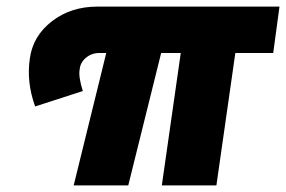

<svg xmlns="http://www.w3.org/2000/svg" viewBox="-20 -564 870 584"><path d="M70.8 -386.2Q80.1 -454.6 137.9 -499.3Q195.8 -543.9 275.9 -543.9H830.1L811 -402.8H695.8L638.2 0H472.2L529.8 -402.8H470.2L370.1 0H204.1L303.2 -402.8H282.2Q258.8 -402.8 241.5 -388.4Q224.1 -374 222.2 -352.1Q218.3 -330.6 231.9 -287.1L86.9 -240.2Q60.1 -314 70.8 -386.2Z"/></svg>

Font: Trueno ExtraBold
Style: Italic
Weight: 800
Designer: Julieta Ulanovsky
Foundry: Julieta Ulanovsky
Version: Version 3.001b | FøM Fix